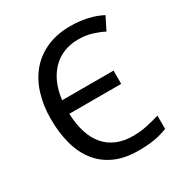

<svg xmlns="http://www.w3.org/2000/svg" viewBox="-170 -853 944 992"><g transform="rotate(-30 301.5 -357.0)"><path d="M387.2 -644Q340.8 -644 301.8 -628.2Q262.7 -612.3 233.4 -582.5Q204.1 -552.7 185.3 -510Q166.5 -467.3 160.2 -413.1H466.8V-334H157.2Q159.7 -270.5 175.3 -221.4Q190.9 -172.4 219.7 -138.7Q248.5 -105 290.3 -87.4Q332 -69.8 387.2 -69.8Q430.7 -69.8 469.7 -78.4Q508.8 -86.9 546.9 -98.1V-19Q527.8 -11.7 508.8 -6.1Q489.7 -0.5 469 2.9Q448.2 6.3 424.6 8.1Q400.9 9.8 372.1 9.8Q292 9.8 233.4 -16.6Q174.8 -43 136.5 -91.3Q98.1 -139.6 79.6 -207.5Q61 -275.4 61 -357.9Q61 -439 82.3 -506.3Q103.5 -573.7 144.8 -622.1Q186 -670.4 247.1 -697.3Q308.1 -724.1 387.2 -724.1Q439.9 -724.1 487.8 -713.4Q535.6 -702.6 574.2 -682.1L536.1 -606Q505.4 -621.6 469.2 -632.8Q433.1 -644 387.2 -644Z"/></g></svg>

Font: Genotype
Style: Regular
Weight: 400
Foundry: Ascender Corporation
Version: Version 1.00